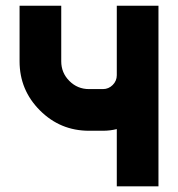

<svg xmlns="http://www.w3.org/2000/svg" viewBox="-20 -655 626 675"><path d="M48.8 -439.5V-634.8H195.3V-439.5Q195.3 -398.9 223.9 -370.4Q252.4 -341.8 293 -341.8H341.8Q361.8 -341.8 376.2 -356.2Q390.6 -370.6 390.6 -390.6V-634.8H537.1V0H390.6V-201.2Q367.2 -195.3 341.8 -195.3H293Q191.9 -195.3 120.4 -266.8Q48.8 -338.4 48.8 -439.5Z"/></svg>

Font: Audex
Style: Regular
Weight: 400
Designer: GGBotNet
Foundry: GGBotNet
Version: 1.00